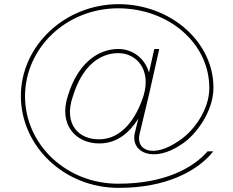

<svg xmlns="http://www.w3.org/2000/svg" viewBox="-20 -730 1121 925"><path d="M550.2 -474C461.6 -474 375.3 -413 330.5 -264C285.7 -133 358.1 -56 461.6 -59C565.1 -61 635.2 -155 672 -270C708.8 -395 637.5 -474 550.2 -474ZM550.2 -494C617.2 -494 677.8 -450.4 697.8 -380.3C704.3 -409.3 712 -443.6 721.5 -486L723.8 -494H746.8L744.5 -482C723.1 -386.2 710.9 -332 700.6 -286.9C699.5 -281.2 698.1 -275.3 696.6 -269.4C684.8 -218.6 674.2 -174.7 652.5 -85C633 -4 719.2 33 841.1 -51C909 -94 989.3 -199 988.3 -307C988.3 -520 795.1 -689 550.2 -690C300.6 -690 101.7 -501 100.5 -267C100.5 -32 301.8 156 550.2 155C775.5 155 909 78 976.8 3L980.2 -1H1007.3L994.3 15C925 92 783.6 176 550.2 175C291.4 175 81.5 -23 80.5 -267C80.5 -510 292.5 -709 550.2 -710C803.2 -710 1009.3 -527 1008.3 -307C1008.3 -194 925 -80 854.9 -35C721.5 57 607.7 6 629.5 -89C635.9 -115.6 641.4 -138.3 646.2 -158.2C603.2 -89.5 542.3 -39.7 461.6 -39C345.5 -37 260.3 -129 307.5 -270C354.7 -425 452.4 -494 550.2 -494Z"/></svg>

Font: Nordica Plus
Style: NordicaClassicUltraLightExt
Weight: 300
Version: Version 1.01